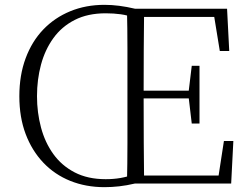

<svg xmlns="http://www.w3.org/2000/svg" viewBox="-20 -759 1029 794"><path d="M133 -361Q133 -294 149.5 -232Q166 -170 200.5 -122Q235 -74 289 -46Q343 -18 417 -18Q450 -18 478.5 -23Q507 -28 538 -39V0Q504 8 473 11.5Q442 15 412 15Q335 15 270.5 -11Q206 -37 159 -86.5Q112 -136 86 -205Q60 -274 60 -361Q60 -448 86 -518Q112 -588 159 -637Q206 -686 270.5 -712.5Q335 -739 412 -739Q442 -739 473 -735Q504 -731 538 -723V-685Q508 -696 479 -700Q450 -704 417 -704Q343 -704 289 -676.5Q235 -649 200.5 -601Q166 -553 149.5 -491.5Q133 -430 133 -361ZM505 0Q507 -83 507 -166Q507 -249 507 -333V-390Q507 -474 507 -557.5Q507 -641 505 -723H576Q575 -641 574.5 -556Q574 -471 574 -377V-357Q574 -255 574.5 -169Q575 -83 576 0ZM773 -248 760 -358V-379L773 -487H805V-248ZM541 -352V-384H779V-352ZM889 -548 866 -689H541V-723H919L928 -548ZM906 -176H945L936 0H541V-33H884Z"/></svg>

Font: Noto Serif JP ExtraLight ExtraLight
Style: Regular
Weight: 250
Version: Version 2.003-H1;hotconv 1.1.1;makeotfexe 2.6.0